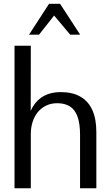

<svg xmlns="http://www.w3.org/2000/svg" viewBox="-20 -1002 582 1022"><path d="M57.3 0V-758.4H144L143.3 -298.2L121 -334.9Q131.4 -395.2 155.1 -434.4Q178.8 -473.6 216.1 -492.7Q253.3 -511.8 303.3 -511.8Q365.5 -511.8 407.7 -487.7Q449.9 -463.6 471.3 -416.6Q492.8 -369.5 492.8 -300.6V0H406.1V-284.4Q406.1 -343.7 392.8 -380.8Q379.6 -417.9 352.6 -435.2Q325.6 -452.6 284.5 -452.6Q252.5 -452.6 226.6 -440.4Q200.7 -428.3 182.2 -406.3Q163.7 -384.2 153.9 -354.1Q144 -324 144 -287.9V0ZM134.6 -817.6 241 -981.7H299.8L406.6 -817.6H353.5L268.1 -919.4L187.9 -817.6Z"/></svg>

Font: Russolo 10pt ExtraLight
Style: Regular
Weight: 200
Designer: Micah Stupak-Hahn
Version: Version 1.000